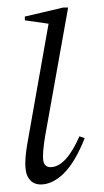

<svg xmlns="http://www.w3.org/2000/svg" viewBox="-20 -480 275 510"><path d="M88 10Q64 10 53 -12Q42 -34 52 -95L109 -417L46 -426V-436L148 -460H161L100 -119Q92 -71 95 -53.5Q98 -36 114 -36Q155 -36 191 -118L205 -113Q179 -48 149 -19Q119 10 88 10Z"/></svg>

Font: Spectral ExtraLight
Style: Italic
Weight: 275
Italic angle: -10°
Designer: Jean-Baptiste Levee
Foundry: Production Type
Version: Version 2.001